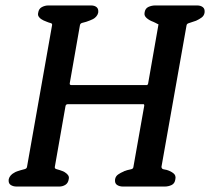

<svg xmlns="http://www.w3.org/2000/svg" viewBox="-20 -684 770 704"><path d="M584 0H431Q418 0 409 -6Q400 -12 402 -27Q404 -38 413.5 -44.5Q423 -51 433 -55Q436 -57 439 -57.5Q442 -58 446 -60Q454 -62 461 -63.5Q468 -65 469 -71L509 -297Q509 -302 506 -302H229Q221 -302 220 -294L181 -72Q180 -66 186.5 -64Q193 -62 200 -60Q206 -58 211 -56Q216 -54 221 -50Q226 -47 230 -41Q234 -35 232 -27Q230 -13 220 -6.5Q210 0 197 0H41Q28 0 19 -6Q10 -12 12 -27Q14 -35 19.5 -41Q25 -47 31 -50Q37 -54 43.5 -56Q50 -58 56 -60Q64 -62 71 -64Q78 -66 79 -72L171 -592Q172 -598 165.5 -599.5Q159 -601 152 -604Q138 -609 131 -614Q126 -617 122 -623Q118 -629 120 -637Q122 -652 133.5 -658Q145 -664 157 -664H314Q327 -664 334.5 -657.5Q342 -651 340 -637Q338 -629 332.5 -623Q327 -617 321 -614Q311 -609 296 -604Q288 -602 281 -600Q274 -598 273 -591L236 -380Q234 -372 242 -372H519Q521 -372 523 -377L561 -594Q561 -596 558 -596Q555 -598 550.5 -600Q546 -602 542 -604Q528 -609 518 -617.5Q508 -626 510 -637Q512 -653 524 -658.5Q536 -664 549 -664H703Q716 -664 724 -657.5Q732 -651 730 -637Q728 -626 719 -619.5Q710 -613 699 -608Q696 -607 693 -606Q690 -605 687 -604Q679 -601 672 -599Q665 -597 664 -591L572 -72Q572 -70 574 -66.5Q576 -63 591 -61Q605 -57 615.5 -49Q626 -41 623 -27Q621 -11 609 -5.5Q597 0 584 0Z"/></svg>

Font: Jura
Style: Bold Italic
Weight: 700
Designer: Ed Merritt
Foundry: Ten by Twenty
Version: Version 1.007